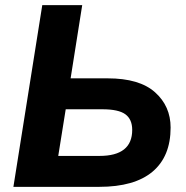

<svg xmlns="http://www.w3.org/2000/svg" viewBox="-20 -725 721 745"><path d="M32 0 144 -705H299L254 -421H398Q521 -421 581.5 -367Q642 -313 642 -230Q642 -118 572 -59Q502 0 365 0ZM206 -120H366Q493 -120 493 -221Q493 -262 466.5 -281.5Q440 -301 377 -301H235Z"/></svg>

Font: Nunito Sans ExtraBold
Style: Italic
Weight: 800
Italic angle: -9°
Designer: Vernon Adams
Foundry: Vernon Adams
Version: Version 3.006; ttfautohint (v1.8.3)